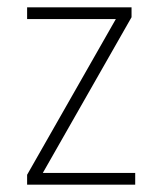

<svg xmlns="http://www.w3.org/2000/svg" viewBox="-20 -504 421 524"><path d="M54 0V-27L303 -464V-452H54V-484H339V-457L90 -20V-32H349V0Z"/></svg>

Font: Nunito Sans 12pt ExtraLight Condensed
Style: Regular
Weight: 200
Width: 3
Version: Version 3.101;gftools[0.9.27]